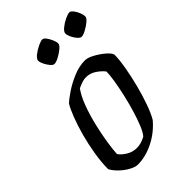

<svg xmlns="http://www.w3.org/2000/svg" viewBox="-212 -783 863 863"><g transform="rotate(-45 219.5 -351.0)"><path d="M135 0Q119 0 97 -12Q75 -24 55.5 -42.5Q36 -61 26 -80Q26 -122 34 -171.5Q42 -221 55 -269Q68 -317 83 -355.5Q98 -394 110 -413Q124 -427 154.5 -447.5Q185 -468 223 -484Q261 -500 298 -500Q315 -500 340 -486.5Q365 -473 385.5 -455.5Q406 -438 410 -425Q410 -393 402 -347Q394 -301 381.5 -252.5Q369 -204 354 -162Q339 -120 324 -95Q287 -51 236 -25.5Q185 0 135 0ZM185 -56Q212 -56 241 -72Q254 -87 266.5 -118Q279 -149 290.5 -188Q302 -227 311 -267Q320 -307 325.5 -341.5Q331 -376 331 -396Q317 -414 295 -428.5Q273 -443 247 -443Q234 -443 221 -438.5Q208 -434 193 -427Q172 -398 155.5 -353Q139 -308 127.5 -259Q116 -210 109.5 -167.5Q103 -125 102 -100Q113 -84 135.5 -70Q158 -56 185 -56ZM363 -585Q355 -585 345 -596Q335 -607 328 -622Q321 -637 321 -647Q321 -658 337 -671Q353 -684 372 -693Q391 -702 401 -702Q409 -702 418 -690.5Q427 -679 433 -664Q439 -649 439 -639Q439 -629 424 -616.5Q409 -604 391 -594.5Q373 -585 363 -585ZM190 -585Q182 -585 172.5 -596Q163 -607 155.5 -622Q148 -637 148 -647Q148 -658 164.5 -671Q181 -684 200 -693Q219 -702 228 -702Q237 -702 245.5 -690.5Q254 -679 260.5 -664Q267 -649 267 -639Q267 -629 252 -616.5Q237 -604 219 -594.5Q201 -585 190 -585Z"/></g></svg>

Font: Texturina 72pt 72pt Regular
Style: Italic
Weight: 400
Italic angle: -11°
Designer: Guillermo Torres Carreño
Foundry: Omnibus-Type
Version: Version 1.002; ttfautohint (v1.8.3)